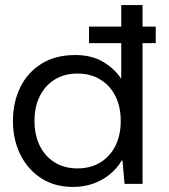

<svg xmlns="http://www.w3.org/2000/svg" viewBox="-20 -725 666 757"><path d="M331 -555V-620H594V-555ZM268 12Q195 12 142 -22.5Q89 -57 60 -116Q31 -175 31 -248Q31 -322 60 -381Q89 -440 144 -474Q199 -508 276 -508Q343 -508 388.5 -480Q434 -452 458 -414V-705H542V0H471L463 -92H460Q440 -59 411 -36Q382 -13 346 -0.5Q310 12 268 12ZM285 -61Q337 -61 375.5 -84.5Q414 -108 435 -150Q456 -192 456 -248Q456 -304 435 -346Q414 -388 375.5 -411.5Q337 -435 285 -435Q234 -435 196 -411.5Q158 -388 137 -346Q116 -304 116 -248Q116 -192 137 -150Q158 -108 196 -84.5Q234 -61 285 -61Z"/></svg>

Font: DM Sans 36pt
Style: Regular
Weight: 400
Designer: Colophon Foundry, Jonny Pinhorn
Foundry: Colophon Foundry
Version: Version 4.004;gftools[0.9.30]